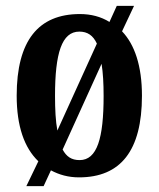

<svg xmlns="http://www.w3.org/2000/svg" viewBox="-20 -596 543 656"><path d="M111 -45 70 40H129L154 -14C182 1 213 10 250 10C392 10 465 -81 465 -269C465 -371 440 -444 397 -489L438 -576H379L354 -521C325 -539 291 -548 253 -548C111 -548 37 -457 37 -269C37 -165 63 -91 111 -45ZM311 -447 176 -150C170 -182 168 -222 168 -269C168 -414 191 -488 251 -488C279 -488 298 -475 311 -447ZM252 -49C224 -49 207 -61 194 -85L327 -378C332 -347 334 -311 334 -268C334 -124 312 -49 252 -49Z"/></svg>

Font: Noto Serif Bengali ExtraCondensed
Style: Bold
Weight: 700
Width: 2
Designer: Juan Bruce, Universal Thirst, Indian Type Foundry and the Monotype Design Team.
Foundry: Monotype Imaging Inc.
Version: Version 2.003